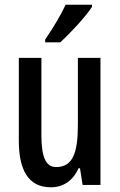

<svg xmlns="http://www.w3.org/2000/svg" viewBox="-20 -786 509 816"><path d="M371 -757V-766H259C238 -721 208 -671 172 -618V-606H236C278 -644 345 -716 371 -757ZM407 -540H311V-256C311 -135 289 -76 218 -76C175 -76 156 -119 156 -210V-540H60V-188C60 -66 99 10 196 10C249 10 290 -18 314 -71H320L331 0H407Z"/></svg>

Font: Noto Sans Devanagari ExtraCondensed Medium
Style: Regular
Weight: 500
Width: 2
Designer: Jelle Bosma - Monotype Design Team
Foundry: Monotype Imaging Inc.
Version: Version 2.004